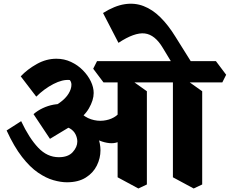

<svg xmlns="http://www.w3.org/2000/svg" viewBox="-20 -989 1258 1051"><path d="M346.2 8.8Q312.5 8.8 272.1 -2.8Q231.8 -14.2 188 -44.1Q144.2 -74 100.6 -130Q57 -186 16.2 -274.8L95.8 -325.8Q139.5 -233 188.9 -180.8Q238.2 -128.5 302 -128.5Q352.8 -128.5 378 -156.2Q403.2 -184 403.2 -214.2Q403.2 -233.8 393.4 -253.8Q383.5 -273.8 361.8 -286.4Q340 -299 304.2 -295.2L394 -313.8L253.5 -229L163.5 -364.2Q185.5 -383.5 214.1 -397Q242.8 -410.5 273.2 -416.1Q303.8 -421.8 329.8 -417L372.5 -382Q431.8 -355 466.4 -318Q501 -281 515.5 -241.6Q530 -202.2 530 -166.5Q530 -123 510 -82.6Q490 -42.2 449.2 -16.8Q408.5 8.8 346.2 8.8ZM389 -321.2 231.8 -390.5Q276.5 -405 307.8 -427.5Q339 -450 355 -475.9Q371 -501.8 371 -525Q371 -533 368.5 -539.8Q366 -546.5 361.8 -551Q322.5 -555 272.4 -529.1Q222.2 -503.2 178.5 -460L93.5 -571.2Q130.2 -610 181.8 -638.8Q233.2 -667.5 288.8 -667.5Q331.5 -667.5 368.6 -650.1Q405.8 -632.8 433.6 -604.5Q461.5 -576.2 477.1 -543.8Q492.8 -511.2 492.8 -480Q492.8 -441.2 466.8 -396Q440.8 -350.8 389 -321.2ZM631.5 -214Q595.5 -196 538.8 -214.2Q482 -232.5 407 -299L416 -376.5Q444.2 -347.2 478.4 -336.1Q512.5 -325 545.2 -328.6Q578 -332.2 603.1 -346.4Q628.2 -360.5 639 -381.5ZM737.5 42.8 623.8 -18.5V-589.8L679.5 -563.8L784 -489.5V20.8ZM546.5 -538 490.2 -612.8 511.2 -654.5H859L915.2 -579.8L894.2 -538ZM956.5 -586 871.2 -726.8Q828.2 -799.2 772.4 -805.9Q716.5 -812.5 628.5 -754.5L544 -917.8Q607.5 -957.5 662.5 -966Q717.5 -974.5 766.2 -955.6Q815 -936.8 858 -894.2Q901 -851.8 939.8 -788.8L1041.2 -626.8ZM1040.2 42.8 926.5 -18.5V-589.8L982.2 -563.8L1086.8 -489.5V20.8ZM859 -538 802.8 -612.8 823.8 -654.5H1161.8L1218 -579.8L1197 -538Z"/></svg>

Font: Eczar
Style: Regular
Weight: 400
Designer: Vaibhav Singh
Foundry: Rosetta Type Foundry
Version: Version 2.000